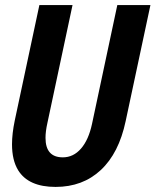

<svg xmlns="http://www.w3.org/2000/svg" viewBox="-20 -734 619 764"><path d="M52.2 -56.6Q27.8 -96.7 27.8 -159.7Q27.8 -201.7 38.6 -253.9L136.7 -713.9H268.6L168.5 -244.1Q161.1 -210.9 161.1 -185.5Q161.1 -107.9 230 -107.9Q272 -107.9 302.2 -142.6Q332.5 -177.2 346.2 -241.2L446.8 -713.9H578.6L480 -252Q453.1 -124.5 381.1 -57.4Q309.1 9.8 201.2 9.8Q93.3 9.8 52.2 -56.6Z"/></svg>

Font: Open Sans Hebrew Condensed
Style: Bold Italic
Weight: 700
Width: 3
Italic angle: -12°
Foundry: Ascender Corporation, Yanek Iontef
Version: Version 2.001;PS 002.001;hotconv 1.0.70;makeotf.lib2.5.58329